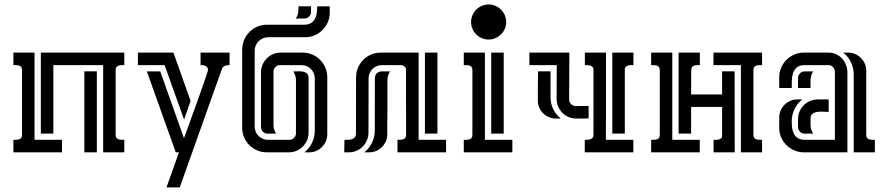

<svg xmlns="http://www.w3.org/2000/svg" viewBox="-20 -672 3918 847"><path d="M528.3 -439.9V-384.8Q522.5 -384.8 515.6 -384.5Q508.8 -384.3 503.2 -382.6Q497.6 -380.9 493.9 -376.5Q490.2 -372.1 490.2 -363.3V-77.1Q490.2 -68.4 493.9 -63.7Q497.6 -59.1 503.2 -57.4Q508.8 -55.7 515.4 -55.4Q522 -55.2 528.3 -55.2V0H435.1V-384.8H215.3V-82.5H160.2V-439.9ZM39.1 -439.9H132.3V-55.2H253.4V0H39.1V-55.2Q44.9 -55.2 51.8 -55.4Q58.6 -55.7 64.2 -57.4Q69.8 -59.1 73.5 -63.5Q77.1 -67.9 77.1 -76.7V-362.8Q77.1 -371.6 73.5 -376.2Q69.8 -380.9 64.2 -382.6Q58.6 -384.3 52 -384.5Q45.4 -384.8 39.1 -384.8ZM352.1 0V-357.4H407.2V0Z M687 -356.9 791.5 -62.5Q793.5 -67.9 799.1 -83Q804.7 -98.1 812.5 -119.6Q820.3 -141.1 829.6 -167Q838.9 -192.9 848.4 -219.2Q857.9 -245.6 866.7 -270.5Q875.5 -295.4 882.3 -315.2Q889.2 -335 893.3 -347.9Q897.5 -360.8 897.5 -362.8Q897.5 -370.1 894.5 -374.5Q891.6 -378.9 886.7 -381.1Q881.8 -383.3 876.2 -384Q870.6 -384.8 864.7 -384.8V-439.9H992.7V-384.8Q980.5 -384.8 971.4 -381.3Q962.4 -377.9 958 -365.2L772.9 154.8H714.4L769.5 0H755.4L627.9 -356.9ZM745.1 -439.9 820.8 -226.6 792 -144.5 706.1 -384.8H588.4V-439.9Z M1048.8 -457Q1049.3 -479 1058.1 -498.3Q1066.9 -517.6 1081.5 -532Q1096.2 -546.4 1115.7 -554.7Q1135.3 -563 1157.2 -563H1321.8Q1340.3 -563 1351.8 -570.1Q1363.3 -577.1 1369.4 -588.6Q1375.5 -600.1 1377.4 -614.7Q1379.4 -629.4 1379.4 -644H1434.6V-616.2Q1434.6 -593.8 1426 -574Q1417.5 -554.2 1402.8 -539.6Q1388.2 -524.9 1368.4 -516.4Q1348.6 -507.8 1326.2 -507.8H1162.1Q1150.4 -507.8 1139.6 -502.9Q1128.9 -498 1120.8 -490Q1112.8 -481.9 1108.2 -471.4Q1103.5 -460.9 1103.5 -449.2V-113.3Q1103.5 -101.1 1108.2 -90.6Q1112.8 -80.1 1120.6 -72.3Q1128.4 -64.5 1138.9 -59.8Q1149.4 -55.2 1161.6 -55.2H1256.8Q1268.6 -55.2 1277.1 -63.7Q1285.6 -72.3 1285.6 -84V-319.3Q1285.6 -329.1 1282.5 -338.9Q1279.3 -348.6 1273.9 -356.9Q1282.7 -356.9 1294.4 -357.4Q1306.2 -357.9 1316.4 -356Q1326.7 -354 1334 -347.9Q1341.3 -341.8 1341.3 -328.1V-86.9Q1341.3 -68.8 1334.5 -53Q1327.6 -37.1 1315.9 -25.4Q1304.2 -13.7 1288.3 -6.8Q1272.5 0 1254.4 0H1156.7Q1134.3 0 1114.5 -8.5Q1094.7 -17.1 1080.1 -31.7Q1065.4 -46.4 1056.9 -66.2Q1048.3 -85.9 1048.3 -108.4V-457.5ZM1186.5 -120.6Q1186.5 -99.1 1198.2 -82.5H1160.2Q1147.9 -82.5 1139.6 -91.3Q1131.3 -100.1 1131.3 -111.8V-353Q1131.3 -370.6 1138.2 -386.5Q1145 -402.3 1156.7 -414.3Q1168.5 -426.3 1184.3 -433.1Q1200.2 -439.9 1217.8 -439.9H1315.4Q1337.9 -439.9 1357.7 -431.4Q1377.4 -422.9 1392.1 -408Q1406.7 -393.1 1415.3 -373.3Q1423.8 -353.5 1423.8 -331.1V-79.6Q1423.8 -63 1417.5 -48.6Q1411.1 -34.2 1400.4 -23.4Q1389.6 -12.7 1375.2 -6.3Q1360.8 0 1344.2 0H1322.8Q1344.7 -17.1 1356.7 -42.5Q1368.7 -67.9 1368.7 -95.7V-326.7Q1368.7 -338.4 1364 -349.1Q1359.4 -359.9 1351.6 -367.7Q1343.8 -375.5 1333.3 -380.1Q1322.8 -384.8 1311 -384.8H1215.3Q1203.1 -384.8 1194.8 -376Q1186.5 -367.2 1186.5 -355.5ZM1284.7 -590.3Q1293.9 -604 1295.4 -616Q1296.9 -627.9 1296.9 -644H1352.1V-619.6Q1352.1 -607.4 1343.5 -598.9Q1335 -590.3 1322.8 -590.3Z M1664.1 -384.8Q1652.3 -384.8 1641.6 -380.1Q1630.9 -375.5 1623 -367.7Q1615.2 -359.9 1610.6 -349.1Q1606 -338.4 1606 -326.7L1605.5 -86.9Q1605.5 -68.8 1598.6 -53Q1591.8 -37.1 1580.1 -25.4Q1568.4 -13.7 1552.5 -6.8Q1536.6 0 1518.6 0H1498.5L1499.5 -55.2Q1507.3 -55.2 1516.4 -55.4Q1525.4 -55.7 1533 -58.1Q1540.5 -60.5 1545.4 -66.7Q1550.3 -72.8 1550.3 -84L1550.8 -331.1Q1550.8 -353.5 1559.3 -373.3Q1567.9 -393.1 1582.5 -408Q1597.2 -422.9 1616.9 -431.4Q1636.7 -439.9 1659.2 -439.9H1826.7V-55.2H1947.8V0H1733.4V-55.2Q1739.3 -55.2 1745.8 -55.4Q1752.4 -55.7 1758.3 -57.4Q1764.2 -59.1 1767.8 -63.5Q1771.5 -67.9 1771.5 -76.7L1771 -367.2Q1771 -373 1764.2 -378.9Q1757.3 -384.8 1751.5 -384.8ZM1909.7 -439.9V-82.5H1854.5V-439.9ZM1586.9 0Q1608.9 -17.1 1621.1 -42.5Q1633.3 -67.9 1633.3 -95.7L1633.8 -328.1Q1633.8 -339.8 1642.1 -348.4Q1650.4 -356.9 1662.6 -356.9H1700.7Q1695.3 -348.6 1692.1 -338.9Q1689 -329.1 1689 -319.3V-147H1688.5V-79.6Q1688.5 -63 1682.1 -48.6Q1675.8 -34.2 1665 -23.4Q1654.3 -12.7 1639.9 -6.3Q1625.5 0 1608.9 0Z M2025.9 -439.9H2119.1V-55.2H2240.2V0H2025.9V-55.2Q2031.7 -55.2 2038.6 -55.4Q2045.4 -55.7 2051 -57.4Q2056.6 -59.1 2060.3 -63.5Q2064 -67.9 2064 -76.7V-362.8Q2064 -371.6 2060.3 -376.2Q2056.6 -380.9 2051 -382.6Q2045.4 -384.3 2038.8 -384.5Q2032.2 -384.8 2025.9 -384.8ZM2202.1 -439.9V-82.5H2147V-439.9ZM2135.3 -652.3Q2151.4 -652.3 2165.5 -646.2Q2179.7 -640.1 2190.2 -629.6Q2200.7 -619.1 2206.8 -605Q2212.9 -590.8 2212.9 -574.7Q2212.9 -558.6 2206.8 -544.7Q2200.7 -530.8 2189.9 -520.3Q2179.2 -509.8 2165.3 -503.7Q2151.4 -497.6 2135.3 -497.6Q2119.1 -497.6 2105.2 -503.7Q2091.3 -509.8 2080.8 -520.3Q2070.3 -530.8 2064.2 -544.7Q2058.1 -558.6 2058.1 -574.7Q2058.1 -590.8 2064.2 -604.7Q2070.3 -618.7 2080.8 -629.4Q2091.3 -640.1 2105.2 -646.2Q2119.1 -652.3 2135.3 -652.3Z M2652.8 -138.2V-55.2H2773.9V0H2559.6V-55.2Q2565.4 -55.2 2572.3 -55.4Q2579.1 -55.7 2584.7 -57.6Q2590.3 -59.6 2594.2 -64Q2598.1 -68.4 2598.1 -76.7V-365.2Q2598.1 -372.6 2594 -376.7Q2589.8 -380.9 2584 -382.6Q2578.1 -384.3 2571.5 -384.5Q2564.9 -384.8 2560.1 -384.8V-439.9H2653.3V-138.2ZM2490.7 -233.4Q2490.7 -221.7 2499.3 -212.9Q2507.8 -204.1 2519.5 -204.1L2576.7 -204.6V-149.4L2522.5 -148.9Q2504.4 -148.9 2488.5 -155.8Q2472.7 -162.6 2460.9 -174.3Q2449.2 -186 2442.4 -201.9Q2435.5 -217.8 2435.5 -235.8L2436 -384.8H2315.4V-439.9H2491.7ZM2681.2 -82.5V-439.9H2774.4V-384.8Q2769 -384.8 2762.5 -384.8Q2755.9 -384.8 2750 -382.8Q2744.1 -380.9 2740.2 -376.7Q2736.3 -372.6 2736.3 -364.7V-82.5ZM2408.7 -242.7Q2408.7 -214.8 2420.4 -190.7Q2432.1 -166.5 2454.1 -148.9H2432.1Q2416 -148.9 2401.4 -155.3Q2386.7 -161.6 2376 -172.4Q2365.2 -183.1 2358.9 -197.8Q2352.5 -212.4 2352.5 -228.5Q2352.5 -260.7 2352.8 -293Q2353 -325.2 2353.5 -357.4H2408.7Z M3067.4 -384.8Q3061 -384.8 3054.4 -384.5Q3047.9 -384.3 3042.2 -382.6Q3036.6 -380.9 3033 -376.2Q3029.3 -371.6 3029.3 -362.8L3028.8 -255.4H3165.5V-357.4H3220.7L3221.2 0H3127.9V-55.2Q3131.8 -55.2 3138.2 -55.2Q3144.5 -55.2 3150.6 -56.6Q3156.7 -58.1 3161.1 -61.8Q3165.5 -65.4 3165.5 -72.3V-200.2H3028.8V-82.5H2973.6V-439.9H3067.4ZM3303.7 -77.1Q3303.7 -68.4 3307.4 -63.7Q3311 -59.1 3316.7 -57.4Q3322.3 -55.7 3328.9 -55.4Q3335.4 -55.2 3341.8 -55.2V0H3248.5V-384.8H3127.4V-439.9H3341.8V-384.8Q3335.9 -384.8 3329.1 -384.5Q3322.3 -384.3 3316.7 -382.6Q3311 -380.9 3307.4 -376.5Q3303.7 -372.1 3303.7 -363.3ZM3066.9 -55.2V0H2852.5V-55.2Q2858.4 -55.2 2865.2 -55.4Q2872.1 -55.7 2877.7 -57.4Q2883.3 -59.1 2887 -63.5Q2890.6 -67.9 2890.6 -76.7V-362.8Q2890.6 -371.6 2887 -376.2Q2883.3 -380.9 2877.7 -382.6Q2872.1 -384.3 2865.5 -384.5Q2858.9 -384.8 2852.5 -384.8V-439.9H2945.8V-55.2Z M3663.1 -356Q3663.1 -366.7 3655 -375.7Q3647 -384.8 3635.7 -384.8H3530.8Q3507.8 -384.8 3495.8 -375Q3483.9 -365.2 3478.8 -350.3Q3473.6 -335.4 3473.1 -317.6Q3472.7 -299.8 3472.7 -283.7H3417.5V-331.1Q3417.5 -353.5 3426 -373.3Q3434.6 -393.1 3449.5 -408Q3464.4 -422.9 3484.1 -431.4Q3503.9 -439.9 3526.4 -439.9H3635.7Q3653.3 -439.9 3668.5 -432.9Q3683.6 -425.8 3694.6 -413.8Q3705.6 -401.9 3711.9 -386Q3718.3 -370.1 3718.3 -353V0H3526.4Q3503.9 0 3484.1 -8.5Q3464.4 -17.1 3449.5 -31.7Q3434.6 -46.4 3426 -66.2Q3417.5 -85.9 3417.5 -108.4V-153.8Q3417.5 -169.9 3423.8 -184.6Q3430.2 -199.2 3440.9 -210Q3451.7 -220.7 3466.3 -227.1Q3481 -233.4 3497.1 -233.4H3519Q3497.1 -215.8 3484.9 -190.4Q3472.7 -165 3472.7 -137.2Q3472.7 -122.1 3474.6 -107.4Q3476.6 -92.8 3482.7 -81.1Q3488.8 -69.3 3500.2 -62.3Q3511.7 -55.2 3530.8 -55.2H3663.1ZM3746.1 -344.2Q3746.1 -372.1 3733.9 -397.5Q3721.7 -422.9 3699.7 -439.9H3721.7Q3738.3 -439.9 3752.7 -433.6Q3767.1 -427.2 3777.8 -416.5Q3788.6 -405.8 3794.9 -391.4Q3801.3 -377 3801.3 -360.4V-76.7Q3801.3 -67.9 3804.9 -63.5Q3808.6 -59.1 3814.5 -57.4Q3820.3 -55.7 3826.9 -55.4Q3833.5 -55.2 3839.4 -55.2V0H3746.1ZM3635.7 -233.4V-178.2Q3627 -178.2 3613.3 -179.2Q3599.6 -180.2 3586.7 -178.5Q3573.7 -176.8 3564.7 -170.4Q3555.7 -164.1 3555.7 -148.9V-120.6Q3555.7 -99.1 3567.4 -82.5H3529.3Q3517.1 -82.5 3508.8 -91.3Q3500.5 -100.1 3500.5 -111.8V-146.5Q3500.5 -164.6 3507.3 -180.4Q3514.2 -196.3 3525.9 -208Q3537.6 -219.7 3553.5 -226.6Q3569.3 -233.4 3587.4 -233.4ZM3567.4 -356.9Q3561.5 -348.6 3559.1 -339.8Q3556.6 -331.1 3555.9 -321.8Q3555.2 -312.5 3555.4 -303Q3555.7 -293.5 3555.7 -283.7H3500.5V-328.1Q3500.5 -339.8 3509 -348.4Q3517.6 -356.9 3529.3 -356.9Z"/></svg>

Font: Isar CAT
Style: Regular
Weight: 400
Designer: Digitized by Peter Wiegel
Foundry: CAT-Fonts, Peter Wiegel
Version: Version 1.000; ttfautohint (v1.3)